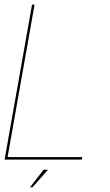

<svg xmlns="http://www.w3.org/2000/svg" viewBox="-29 -695 480 836"><path d="M-9 0H327L329 -11H4L121.5 -675H110.5ZM101.5 120.5H112.5L180 44H161Z"/></svg>

Font: Anybody Thin Thin
Style: Italic
Weight: 250
Italic angle: -10°
Version: Version 1.113;gftools[0.9.25]